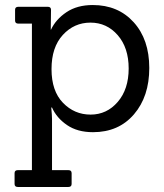

<svg xmlns="http://www.w3.org/2000/svg" viewBox="-20 -519 653 764"><path d="M252 225H51Q38 225 38 213V170Q38 158 51 158H107V-425H53Q40 -425 40 -437V-480Q40 -492 53 -492H170Q183 -492 183 -480L182 -401H183Q202 -442 244.5 -470.5Q287 -499 349 -499Q450 -499 512 -430.5Q574 -362 574 -248.5Q574 -135 513 -64Q452 7 350 7Q288 7 246.5 -21.5Q205 -50 187 -91H184Q187 -59 187 -45V158H252Q265 158 265 170V213Q265 225 252 225ZM185 -244Q185 -157 230.5 -110Q276 -63 340.5 -63Q405 -63 448.5 -113.5Q492 -164 492 -246.5Q492 -329 448.5 -379Q405 -429 340 -429Q275 -429 230 -380Q185 -331 185 -244Z"/></svg>

Font: Sanchez
Style: Regular
Weight: 400
Designer: Daniel Hernández
Foundry: LatinoType
Version: Version 1.001